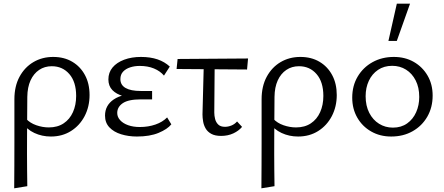

<svg xmlns="http://www.w3.org/2000/svg" viewBox="-20 -731 2405 1040"><path d="M56.9 289Q57.5 227.5 57.7 166Q58 104.5 58 44Q58 -16.5 58 -76Q58 -135.6 58 -193.4Q58 -263.8 85.7 -315.2Q113.5 -366.6 160.9 -394.6Q208.4 -422.6 268 -422.6Q327.4 -422.6 371.4 -396.5Q415.4 -370.5 440.2 -324.3Q465.1 -278.2 465.1 -216.1Q465.1 -153.3 438.4 -102Q411.6 -50.8 364.4 -21.2Q317.2 8.5 255.7 8.5Q207.5 8.5 166.1 -10.8Q124.8 -30.1 103.1 -64.7L121.5 -87.5Q142.4 -64.6 176.5 -52.7Q210.7 -40.8 244.3 -40.8Q291.8 -40.8 324.8 -62.9Q357.8 -84.9 375.1 -123.5Q392.5 -162.1 392.5 -211.5Q392.5 -287.3 355.6 -329.8Q318.8 -372.3 260.4 -372.3Q221.7 -372.3 192 -352.3Q162.4 -332.4 145.4 -295.5Q128.5 -258.5 127.9 -205.9Q127.4 -142.2 127.1 -88.5Q126.8 -34.9 126.5 12.2Q126.3 59.3 126.3 102.8Q126.3 146.4 126.8 189.1Q127.4 231.8 127.9 277.5Z M721.5 8.5Q675.8 8.5 636.2 -3.7Q596.5 -15.9 572.7 -41Q548.9 -66 548.9 -104.9Q548.9 -160.5 596.3 -192.5Q643.7 -224.5 733.1 -224.5V-200.4Q685.1 -200.4 647.7 -210.5Q610.4 -220.7 588.7 -243Q567.1 -265.4 567.1 -300.8Q567.1 -338.4 589.7 -365.5Q612.3 -392.5 652.5 -407.6Q692.7 -422.6 743.4 -422.6Q794.6 -422.6 833.3 -409.4Q871.9 -396.2 899.7 -370.4L868.2 -321.5Q847.6 -346.1 814 -360Q780.5 -373.9 736.8 -373.9Q708.7 -373.9 684.9 -366.1Q661 -358.3 646.5 -342.7Q632.1 -327.2 632.1 -302.5Q632.1 -270.7 660.1 -254.5Q688.2 -238.2 742.5 -238.2H803.9V-192.7H742.5Q675.5 -192.7 645.2 -172.2Q615 -151.6 615 -119.1Q615 -97.3 630.8 -80Q646.5 -62.6 674.1 -52.8Q701.7 -43 737.2 -43Q783.5 -43 822.1 -56.5Q860.7 -69.9 885.3 -95L908 -57.5Q886.6 -31.1 839.1 -11.3Q791.6 8.5 721.5 8.5Z M936.5 -357.3 942 -411.5 1323.6 -414.2 1318.2 -354.5ZM1076.8 -111.1 1084.5 -408.7H1143L1140.7 -121.5Q1140.7 -104.3 1145.2 -86.4Q1149.7 -68.5 1162.2 -56.3Q1174.7 -44.1 1198.7 -44.1Q1215.9 -44.1 1233.6 -51.2Q1251.4 -58.4 1264.1 -73.1L1291.2 -43.7Q1273.5 -22.5 1244 -8.6Q1214.5 5.2 1177.5 5.2Q1144.9 5.2 1124.5 -6Q1104.1 -17.2 1093.8 -35.2Q1083.5 -53.2 1080.2 -73.4Q1076.8 -93.5 1076.8 -111.1Z M1395.9 289Q1396.5 227.5 1396.7 166Q1397 104.5 1397 44Q1397 -16.5 1397 -76Q1397 -135.6 1397 -193.4Q1397 -263.8 1424.7 -315.2Q1452.5 -366.6 1499.9 -394.6Q1547.4 -422.6 1607 -422.6Q1666.4 -422.6 1710.4 -396.5Q1754.4 -370.5 1779.2 -324.3Q1804.1 -278.2 1804.1 -216.1Q1804.1 -153.3 1777.4 -102Q1750.6 -50.8 1703.4 -21.2Q1656.2 8.5 1594.7 8.5Q1546.5 8.5 1505.1 -10.8Q1463.8 -30.1 1442.1 -64.7L1460.5 -87.5Q1481.4 -64.6 1515.5 -52.7Q1549.7 -40.8 1583.3 -40.8Q1630.8 -40.8 1663.8 -62.9Q1696.8 -84.9 1714.1 -123.5Q1731.5 -162.1 1731.5 -211.5Q1731.5 -287.3 1694.6 -329.8Q1657.8 -372.3 1599.4 -372.3Q1560.7 -372.3 1531 -352.3Q1501.4 -332.4 1484.4 -295.5Q1467.5 -258.5 1466.9 -205.9Q1466.4 -142.2 1466.1 -88.5Q1465.8 -34.9 1465.5 12.2Q1465.3 59.3 1465.3 102.8Q1465.3 146.4 1465.8 189.1Q1466.4 231.8 1466.9 277.5Z M2099 8.5Q2038.2 8.5 1990.4 -18.9Q1942.6 -46.2 1915.3 -93.8Q1887.9 -141.5 1887.9 -202.1Q1887.9 -266.5 1917.4 -316.2Q1946.8 -365.9 1997.9 -394.3Q2049 -422.6 2113.5 -422.6Q2174.3 -422.6 2221.5 -395.6Q2268.7 -368.5 2296.1 -321.4Q2323.5 -274.3 2323.5 -213.1Q2323.5 -149.3 2294.6 -99Q2265.6 -48.8 2215 -20.2Q2164.5 8.5 2099 8.5ZM2108.3 -39.7Q2153.3 -39.7 2185.3 -62.5Q2217.3 -85.2 2234.1 -123.1Q2250.9 -161 2250.9 -206Q2250.9 -257.6 2231.5 -295.4Q2212.2 -333.2 2179.2 -353.8Q2146.2 -374.5 2104.2 -374.5Q2060.2 -374.5 2027.7 -352.5Q1995.2 -330.5 1977.9 -293.4Q1960.5 -256.3 1960.5 -209.7Q1960.5 -158.1 1980.1 -119.8Q1999.7 -81.5 2033.3 -60.6Q2066.8 -39.7 2108.3 -39.7ZM2083.9 -509.1 2129.5 -711H2201L2129.3 -509.1Z"/></svg>

Font: Ysabeau
Style: Bold
Weight: 700
Designer: Christian Thalmann (Catharsis Fonts)
Version: Version 2.000;gftools[0.9.27.dev2+g8671c4b]